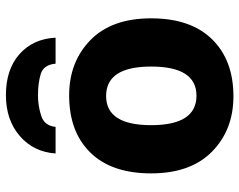

<svg xmlns="http://www.w3.org/2000/svg" viewBox="-102 -716 828 665"><g transform="rotate(-90 312.5 -384.0)"><path d="M581 -275Q581 -412 505.5 -485.5Q430 -559 314 -559Q188 -559 116 -485.5Q44 -412 44 -275Q44 -138 119.5 -64Q195 10 311 10Q436 10 508.5 -64Q581 -138 581 -275ZM211 -275Q211 -431 312 -431Q414 -431 414 -275Q414 -118 313 -118Q211 -118 211 -275ZM315 -778Q229 -778 173.5 -730Q118 -682 113 -606H205Q209 -645 244 -656Q279 -667 314 -667Q356 -667 388 -657.5Q420 -648 424 -606H514Q510 -684 457 -731Q404 -778 315 -778Z"/></g></svg>

Font: Noto Sans UI Extra
Style: Regular
Weight: 800
Designer: Monotype Design Team
Foundry: Monotype Imaging Inc.
Version: Version 1.901